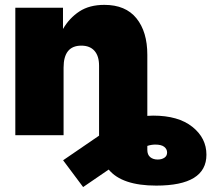

<svg xmlns="http://www.w3.org/2000/svg" viewBox="-20 -547 855 777"><path d="M612.3 204.1Q473.6 204.1 419.9 139.2L316.4 210L235.4 101.6L380.9 2V-281.2Q380.9 -320.3 362.3 -341.3Q343.8 -362.3 309.1 -362.3Q237.3 -362.3 237.3 -273.4V0H42V-515.6H234.9V-429.7Q260.7 -474.1 301.3 -500.7Q341.8 -527.3 402.3 -527.3Q488.3 -527.3 532.2 -472.9Q576.2 -418.5 576.2 -325.2V-78.1Q587.9 -79.1 599.6 -79.1Q701.7 -79.1 758.5 -33.7Q815.4 11.7 815.4 79.1Q815.4 204.1 612.3 204.1ZM576.2 43.5V59.6Q576.2 79.1 587.9 88.9Q599.6 98.6 618.2 98.6Q634.3 98.6 645.3 91.3Q656.2 84 656.2 70.3Q656.2 56.2 644.5 47.1Q632.8 38.1 608.4 38.1Q592.3 38.1 576.2 43.5Z"/></svg>

Font: Inter Display Black
Style: Regular
Weight: 900
Designer: Rasmus Andersson
Foundry: rsms
Version: Version 4.000;git-a52131595